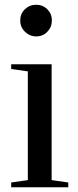

<svg xmlns="http://www.w3.org/2000/svg" viewBox="-20 -787 327 807"><path d="M65 -701Q65 -729 84.5 -748Q104 -767 132 -767Q160 -767 179 -748Q198 -729 198 -701Q198 -673 179 -653.5Q160 -634 132.5 -634Q105 -634 85 -653.5Q65 -673 65 -701ZM27 -497V-517H197V-30L267 -20V0H27V-20L97 -30V-487Z"/></svg>

Font: Prata
Style: Regular
Weight: 400
Designer: Cyreal (www.cyreal.org)
Foundry: Cyreal (www.cyreal.org)
Version: Version 1.010